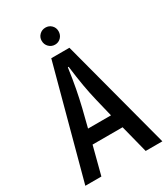

<svg xmlns="http://www.w3.org/2000/svg" viewBox="-206 -940 907 1036"><g transform="rotate(-30 247.5 -422.5)"><path d="M11 1 196 -687H309L491 1H387L343 -172H156L111 1ZM206 -370 178 -259H321L294 -370Q281 -424 272 -476.5Q263 -529 254 -600H249Q239 -529 229 -476.5Q219 -424 206 -370ZM251 -740Q229 -740 213.5 -755.5Q198 -771 198 -794Q198 -816 213.5 -831Q229 -846 251 -846Q273 -846 288 -831Q303 -816 303 -794Q303 -771 288 -755.5Q273 -740 251 -740Z"/></g></svg>

Font: Medium
Style: Regular
Weight: 500
Designer: Fernando Haro
Foundry: deFharo
Version: Version 1.787